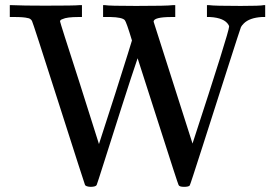

<svg xmlns="http://www.w3.org/2000/svg" viewBox="-20 -703 1068 745"><path d="M792 -683Q810 -680 914 -680Q991 -680 1003 -683H1009V-637H996Q948 -634 926 -612Q918 -604 915 -598Q912 -591 863 -438Q814 -285 766 -135Q718 15 716 17Q711 22 694 22Q676 22 673 15Q671 13 593 -231L514 -477Q492 -413 453 -291Q414 -169 385.5 -79Q357 11 355 15Q351 22 331 22Q314 21 310 15Q309 14 208 -302Q107 -618 104 -622Q98 -632 87 -633Q73 -637 35 -637H18V-683H27Q69 -681 154 -681Q272 -681 287 -683H298V-637H285Q239 -637 223 -629Q213 -626 213 -620Q213 -616 289 -381L364 -144L427 -339Q492 -544 492 -546Q470 -619 464 -625Q454 -636 408 -637H380V-683H388Q402 -680 508 -680Q629 -680 650 -683H660V-637H647Q576 -637 576 -619L727 -146Q869 -580 869 -600Q869 -602 867 -606Q851 -634 794 -637H783V-683Z"/></svg>

Font: KaTeX_Main
Style: Regular
Weight: 400
Version: Version 1.1; ttfautohint (v1.3)